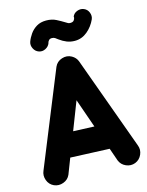

<svg xmlns="http://www.w3.org/2000/svg" viewBox="-154 -1099 981 1279"><g transform="rotate(-15 336.0 -459.5)"><path d="M55.7 80.6Q24.4 66.4 12.2 33.4Q0 0.5 13.7 -30.8L276.4 -677.2Q291 -710.4 326.7 -721.9Q362.3 -733.4 393.6 -715.8Q420.9 -700.2 431.2 -673.3L664.6 -30.8Q677.2 1 663.1 33.2Q648.9 65.4 617.2 78.1Q585.4 90.3 553.2 76.4Q521 62.5 508.3 30.8L477.5 -57.6L208.5 -68.8L167 38.6Q153.3 69.8 120.1 82Q86.9 94.2 55.7 80.6ZM347.7 -427.2 272.5 -233.4 417.5 -227.5ZM189.9 -805.7Q166.5 -813.5 154.8 -836.7Q143.1 -859.9 150.4 -882.3Q159.7 -908.7 177.5 -934.1Q195.3 -959.5 222.7 -976.1Q250 -992.7 288.6 -992.7Q328.1 -992.7 357.9 -977.3Q387.7 -961.9 411.1 -947.3Q419.4 -942.9 425 -939Q430.7 -935.1 440.9 -935.1Q459 -935.1 466.3 -944.3Q473.6 -953.6 474.4 -962.2Q475.1 -970.7 473.1 -968.3Q481.9 -991.7 506.3 -1001Q530.8 -1010.3 552.7 -1001Q575.7 -991.7 585.2 -967.5Q594.7 -943.4 585.4 -921.4Q564.9 -875.5 526.9 -843.8Q488.8 -812 440.9 -812Q411.1 -812 385.7 -822Q360.4 -832 335.9 -850.1Q325.7 -858.4 317.1 -864Q308.6 -869.6 295.9 -869.6Q282.2 -869.6 275.4 -862.1Q268.6 -854.5 266.8 -848.1Q265.1 -841.8 266.6 -845.2Q258.8 -821.8 235.8 -809.8Q212.9 -797.9 189.9 -805.7Z"/></g></svg>

Font: Mikhak Black
Style: Regular
Weight: 900
Designer: Amin Abedi
Version: Version 3.3